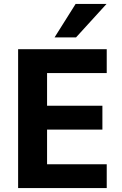

<svg xmlns="http://www.w3.org/2000/svg" viewBox="-20 -955 620 975"><path d="M72 0V-705H522V-584H219V-418H500V-297H219V-121H522V0ZM257 -765 364 -935H521L366 -765Z"/></svg>

Font: Nunito Sans 10pt SemiCondensed ExtraBold
Style: Regular
Weight: 800
Width: 4
Designer: Vernon Adams
Foundry: Vernon Adams
Version: Version 3.101;gftools[0.9.27]